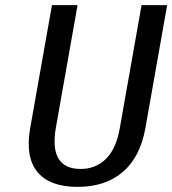

<svg xmlns="http://www.w3.org/2000/svg" viewBox="-20 -720 673 750"><path d="M98 -220 183 -700H283L198 -220Q171 -60 295 -60Q354 -60 394 -99.5Q434 -139 448 -220L533 -700H633L548 -220Q528 -107 460 -48.5Q392 10 283 10Q174 10 126 -48.5Q78 -107 98 -220Z"/></svg>

Font: Scada
Style: Italic
Weight: 400
Italic angle: -10°
Designer: Jovanny Lemonad
Foundry: Jovanny Lemonad
Version: Version 4.100;PS 004.100;hotconv 1.0.88;makeotf.lib2.5.64775